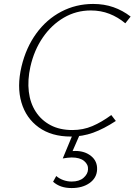

<svg xmlns="http://www.w3.org/2000/svg" viewBox="-20 -685 682 973"><path d="M339 7Q241 7 176.5 -39.5Q112 -86 88.5 -166Q65 -246 89 -348Q112 -444 164 -515.5Q216 -587 290.5 -626Q365 -665 452 -665Q508 -665 555 -648.5Q602 -632 642 -601L615 -567Q578 -598 534.5 -615Q491 -632 440 -632Q366 -632 303.5 -595.5Q241 -559 197 -495Q153 -431 134 -347Q119 -279 126 -220.5Q133 -162 161.5 -118.5Q190 -75 236.5 -50.5Q283 -26 347 -26Q401 -26 448 -46Q495 -66 544 -102L567 -72Q506 -32 452 -12.5Q398 7 339 7ZM347 0H383L341 96L315 87Q324 84 336.5 82Q349 80 362 80Q410 80 442 106Q474 132 472 175Q470 217 434 242.5Q398 268 343 268Q313 268 290 260Q267 252 249 236L265 207Q280 220 300.5 227.5Q321 235 343 235Q382 235 403.5 216Q425 197 426 174Q428 149 406.5 131Q385 113 343 113Q334 113 322 114.5Q310 116 298 118Z"/></svg>

Font: Ysabeau ExtraLight
Style: Italic
Weight: 250
Italic angle: -12°
Version: Version 2.000;gftools[0.9.27.dev2+g8671c4b]